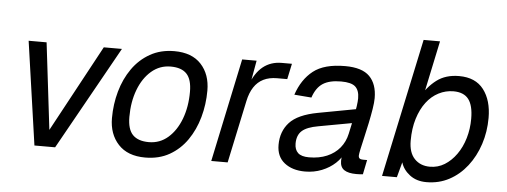

<svg xmlns="http://www.w3.org/2000/svg" viewBox="-48 -839 2586 980"><g transform="rotate(5 1244.5 -349.0)"><path d="M154 0 78 -530H170L223 -86L463 -530H556L260 0Z M722 12Q632 12 584 -40Q536 -92 536 -174Q536 -245 554.5 -311Q573 -377 609.5 -429Q646 -481 700 -511.5Q754 -542 824 -542Q914 -542 961.5 -490.5Q1009 -439 1009 -356Q1009 -285 990.5 -219Q972 -153 936 -101Q900 -49 846.5 -18.5Q793 12 722 12ZM734 -68Q790 -68 832 -104.5Q874 -141 897.5 -203Q921 -265 921 -342Q921 -405 894.5 -433.5Q868 -462 812 -462Q756 -462 713.5 -425.5Q671 -389 647.5 -327Q624 -265 624 -188Q624 -124 651.5 -96Q679 -68 734 -68Z M1060 0 1172 -530H1246L1222 -396L1214 -398Q1239 -466 1279 -498Q1319 -530 1375 -530H1427L1410 -450H1358Q1318 -450 1288.5 -435.5Q1259 -421 1240 -392Q1221 -363 1212 -320L1144 0Z M1780 -259 1589 -224Q1531 -214 1506 -191.5Q1481 -169 1481 -126Q1481 -95 1498.5 -78.5Q1516 -62 1555 -62Q1607 -62 1647 -79Q1687 -96 1712.5 -127Q1738 -158 1747 -200Q1750 -215 1755.5 -239.5Q1761 -264 1766.5 -291.5Q1772 -319 1775.5 -343.5Q1779 -368 1779 -384Q1779 -424 1758.5 -443Q1738 -462 1685 -462Q1625 -462 1591.5 -440Q1558 -418 1541 -367L1453 -374Q1480 -454 1536 -498Q1592 -542 1699 -542Q1786 -542 1824.5 -503Q1863 -464 1863 -392Q1863 -370 1857.5 -336Q1852 -302 1844 -263.5Q1836 -225 1827.5 -189Q1819 -153 1813.5 -127Q1808 -101 1808 -93Q1808 -83 1813.5 -78.5Q1819 -74 1831 -74H1852L1837 0Q1832 1 1822.5 1.5Q1813 2 1803 2Q1762 2 1741 -12Q1720 -26 1720 -58Q1720 -69 1722.5 -82Q1725 -95 1729 -110L1739 -108Q1725 -74 1696 -47Q1667 -20 1627 -4Q1587 12 1541 12Q1476 12 1435.5 -20Q1395 -52 1395 -112Q1395 -181 1437 -227Q1479 -273 1581 -292L1796 -332Z M2163 12Q2112 12 2077.5 -14.5Q2043 -41 2032 -78L2011 0H1935L2086 -710H2170L2107 -412L2091 -416Q2122 -472 2168 -507Q2214 -542 2283 -542Q2367 -542 2409 -487Q2451 -432 2451 -342Q2451 -271 2430 -207Q2409 -143 2370.5 -93.5Q2332 -44 2279.5 -16Q2227 12 2163 12ZM2174 -68Q2215 -68 2249 -89Q2283 -110 2309 -146.5Q2335 -183 2349 -230.5Q2363 -278 2363 -330Q2363 -398 2338.5 -430Q2314 -462 2261 -462Q2221 -462 2185 -443.5Q2149 -425 2122.5 -390Q2096 -355 2080.5 -305Q2065 -255 2065 -192Q2065 -131 2095 -99.5Q2125 -68 2174 -68Z"/></g></svg>

Font: Geist
Style: Italic
Weight: 400
Italic angle: -12°
Designer: Basement.studio, Andrés Briganti, Mateo Zaragoza
Foundry: Basement.studio, Vercel, Andrés Briganti, Guido Ferreyra, Mateo Zaragoza
Version: Version 1.500